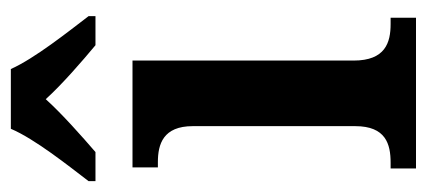

<svg xmlns="http://www.w3.org/2000/svg" viewBox="-248 -564 806 363"><g transform="rotate(-90 155.5 -383.0)"><path d="M-6 -619V-606H49C78 -631 121 -669 149 -700C177 -669 221 -631 251 -606H306V-619C277 -657 226 -721 206 -766H93C74 -721 23 -657 -6 -619ZM18 0H303V-48H291C256 -48 222 -58 222 -118V-536H20V-488H30C64 -488 98 -478 98 -422V-115C98 -57 64 -48 29 -48H18Z"/></g></svg>

Font: Noto Serif Armenian SemiCondensed SemiBold
Style: Regular
Weight: 600
Width: 4
Designer: Monotype Design Team
Foundry: Monotype Imaging Inc.
Version: Version 2.008